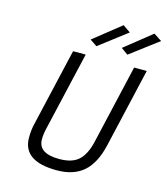

<svg xmlns="http://www.w3.org/2000/svg" viewBox="-132 -1018 981 1130"><g transform="rotate(15 358.5 -453.5)"><path d="M546 -755 504 -785 668 -916 717 -884ZM357 -756 314 -785 480 -917 526 -885ZM189 -144Q189 -58 317 -58Q396 -58 435.5 -95Q475 -132 493 -211L604 -692H681L570 -211Q544 -97 483.5 -43.5Q423 10 320 10Q113 10 113 -134Q113 -183 124 -225L232 -692H309L199 -217Q189 -177 189 -144Z"/></g></svg>

Font: TitilliumWebItalic
Style: Italic
Weight: 400
Italic angle: -13°
Version: Version 1.001;PS 57.000;hotconv 1.0.70;makeotf.lib2.5.55311